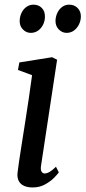

<svg xmlns="http://www.w3.org/2000/svg" viewBox="-20 -814 376 844"><path d="M123.5 10Q102 10 86.2 3.2Q70.5 -3.5 62.8 -17.8Q55 -32 57 -53.5Q59 -73 64.2 -107.5Q69.5 -142 76.5 -187Q83.5 -232 91.5 -282.2Q99.5 -332.5 107 -384.2Q114.5 -436 121 -483.5L59 -506.5L65 -539.5L209 -562.5L231 -551.5L160.5 -86.5Q157.5 -68.5 162.5 -60Q167.5 -51.5 176 -51.5Q186 -51.5 197.5 -58Q209 -64.5 226 -81L238.5 -56.5Q233.5 -48.5 218 -32.8Q202.5 -17 178.5 -3.5Q154.5 10 123.5 10ZM115 -669.5Q95.5 -669.5 80.5 -684.8Q65.5 -700 66.5 -724.5Q67.5 -743.5 75.5 -759.2Q83.5 -775 97 -784.2Q110.5 -793.5 127 -793.5Q149.5 -793.5 163.8 -779Q178 -764.5 177.5 -740.5Q177.5 -722 169.5 -705.8Q161.5 -689.5 147.5 -679.5Q133.5 -669.5 115 -669.5ZM272.5 -669.5Q253 -669.5 238 -685Q223 -700.5 224 -725Q225 -743 232.8 -758.8Q240.5 -774.5 253.8 -784Q267 -793.5 284 -793.5Q307 -793.5 321.5 -778.5Q336 -763.5 335.5 -740.5Q335 -722 326.8 -705.8Q318.5 -689.5 304.8 -679.5Q291 -669.5 272.5 -669.5Z"/></svg>

Font: Merriweather 28pt
Style: Italic
Weight: 400
Italic angle: -7.8°
Version: Version 2.101